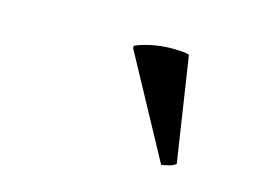

<svg xmlns="http://www.w3.org/2000/svg" viewBox="-45 -814 449 338"><g transform="rotate(15 180.0 -644.5)"><path d="M167 -729V-733Q177 -738 195.5 -742Q214 -746 234 -746Q242 -746 250.5 -745.5Q259 -745 265 -743L294 -552Q290 -548 282 -546Q274 -544 268 -543Z"/></g></svg>

Font: Tiro Devanagari Marathi
Style: Italic
Weight: 400
Italic angle: -11°
Designer: Devanagari: John Hudson & Fiona Ross, assisted by Paul Hanslow. Latin: John Hudson with Paul Hanslow, assisted by Kaja S
Foundry: Tiro Typeworks Ltd.
Version: Version 1.52